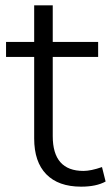

<svg xmlns="http://www.w3.org/2000/svg" viewBox="-20 -698 420 727"><path d="M287.1 8.8Q201.2 8.8 155.3 -38.1Q109.4 -85 109.4 -173.8V-482.4H2.9V-539.1H109.4V-677.7H179.7V-539.1H351.6V-482.4H179.7V-182.6Q179.7 -50.8 295.9 -50.8Q324.2 -50.8 366.2 -65.4L379.9 -10.7Q344.7 8.8 287.1 8.8Z"/></svg>

Font: Min Sans Light
Style: Regular
Weight: 300
Designer: Jinseong-Kim, NotoSansCJK, Nunito
Foundry: Jinseong-Kim
Version: Version 1.400;Glyphs 3.1.2 (3151)